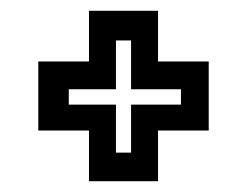

<svg xmlns="http://www.w3.org/2000/svg" viewBox="-20 -480 458 356"><path d="M145 -144V-238H51V-366H145V-460H273V-366H367V-238H273V-144ZM195 -197H223V-286H315.5V-314.5H223V-405H195V-314.5H107.5V-286H195Z"/></svg>

Font: Tourney Thin SemiBold
Style: Regular
Weight: 600
Version: Version 1.015